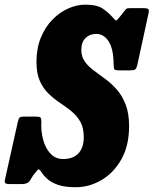

<svg xmlns="http://www.w3.org/2000/svg" viewBox="-69 -785 658 824"><path d="M280 -571Q280 -541.5 294.8 -521Q309.5 -500.5 332.8 -483Q356 -465.5 382.2 -446.5Q408.5 -427.5 431.8 -401.2Q455 -375 470 -337Q485 -299 485 -243.5Q485 -160 452 -101.5Q419 -43 366.5 -12.2Q314 18.5 255.5 18.5Q209.5 18.5 180.5 8.5Q151.5 -1.5 134.5 -16.8Q117.5 -32 108 -47.5Q98.5 -62.5 93 -56.5Q87.5 -50.5 74 -33.5L58.5 -8.5Q48.5 5 25 5H-27.5Q-41 5 -45.8 1.5Q-50.5 -2 -47.5 -15L7.5 -262Q10.5 -275 14.8 -279.8Q19 -284.5 32.5 -284.5H87Q101 -284.5 104.8 -280.5Q108.5 -276.5 108.5 -264Q106 -222 116.2 -185Q126.5 -148 148 -125.2Q169.5 -102.5 202 -102.5Q244.5 -102.5 267.5 -126.8Q290.5 -151 290.5 -196.5Q290.5 -236.5 275.8 -262.5Q261 -288.5 238 -307.2Q215 -326 189 -343.2Q163 -360.5 140 -382.5Q117 -404.5 102.2 -437Q87.5 -469.5 87.5 -519Q87.5 -577.5 106.2 -623.2Q125 -669 155.8 -700.5Q186.5 -732 223.5 -748.5Q260.5 -765 297 -765Q347 -765 372 -748Q397 -731 416 -709Q426.5 -696.5 430 -697.2Q433.5 -698 447 -715L464 -736.5Q469.5 -743.5 472.8 -746.8Q476 -750 488.5 -750H550Q563.5 -750 567.5 -745.8Q571.5 -741.5 568.5 -728L520.5 -507Q516.5 -491 511 -487Q505.5 -483 488.5 -483H444Q421.5 -483 420.5 -489.5Q419.5 -496 418.5 -513Q417.5 -577 396.8 -608.2Q376 -639.5 344 -639.5Q316 -639.5 298 -621.8Q280 -604 280 -571Z"/></svg>

Font: Besley* Condensed Heavy
Style: Italic
Weight: 800
Width: 3
Italic angle: -13°
Designer: Owen Earl
Foundry: indestructible type*
Version: Version 3.000; ttfautohint (v1.8.3)